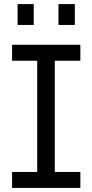

<svg xmlns="http://www.w3.org/2000/svg" viewBox="-20 -919 452 939"><path d="M162 -27V-673H248V-27ZM39 -622V-700H373V-622ZM39 0V-78H373V0ZM266 -797V-899H346V-797ZM66 -797V-899H145V-797Z"/></svg>

Font: SUSE
Style: Regular
Weight: 400
Designer: Rene Bieder
Foundry: SUSE
Version: Version 1.000